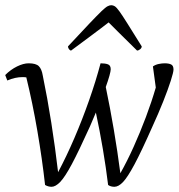

<svg xmlns="http://www.w3.org/2000/svg" viewBox="-28 -705 686 737"><path d="M170 12Q157 12 145 5Q134 -94 115.5 -202Q97 -310 73 -408Q67 -409 58 -409Q30 -409 0 -396L-8 -417Q13 -438 37.5 -450Q62 -462 82 -462Q110 -462 121 -451Q132 -440 136 -416Q154 -329 169 -233.5Q184 -138 195 -44Q227 -104 257.5 -175Q288 -246 314 -320Q340 -394 358 -462Q376 -462 386.5 -458Q397 -454 397 -439Q397 -432 392 -414Q387 -396 378 -371Q412 -208 434 -40Q460 -86 485 -141.5Q510 -197 532 -255.5Q554 -314 570 -369L559 -450Q569 -457 581.5 -459.5Q594 -462 604 -462Q620 -462 629 -457.5Q638 -453 638 -438Q638 -428 627.5 -395Q617 -362 598.5 -315.5Q580 -269 557 -219Q515 -124 488.5 -74.5Q462 -25 444.5 -6.5Q427 12 411 12Q397 12 387 5Q379 -61 367 -132Q355 -203 340 -273Q329 -246 317 -219Q274 -124 247.5 -74.5Q221 -25 203 -6.5Q185 12 170 12ZM399 -685Q406 -685 412.5 -681Q419 -677 430 -662Q441 -647 461 -615Q481 -583 516 -527Q516 -521 510 -516Q504 -511 498 -511Q455 -553 425.5 -582.5Q396 -612 389 -619Q375 -608 361 -597.5Q347 -587 321 -567.5Q295 -548 245 -511Q241 -511 237 -516Q233 -521 233 -527Q285 -583 315.5 -615Q346 -647 361.5 -662Q377 -677 385 -681Q393 -685 399 -685Z"/></svg>

Font: Petrona Light
Style: Italic
Weight: 300
Italic angle: -9°
Designer: Ringo R. Seeber
Foundry: Ringo R. Seeber
Version: Version 2.001; ttfautohint (v1.8.3)